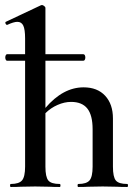

<svg xmlns="http://www.w3.org/2000/svg" viewBox="-20 -745 546 765"><path d="M487 0Q461 0 446 -1L389 -2L332 -1Q317 0 292 0Q289 0 289 -6Q289 -12 292 -12Q325 -12 337 -26.5Q349 -41 349 -81V-230Q349 -286 328 -312.5Q307 -339 263 -339Q237 -339 209.5 -327Q182 -315 161 -294V-81Q161 -40 172.5 -26Q184 -12 218 -12Q221 -12 221 -6Q221 0 218 0Q192 0 177 -1L120 -2L63 -1Q48 0 23 0Q20 0 20 -6Q20 -12 23 -12Q56 -12 68 -26.5Q80 -41 80 -81V-503H8Q5 -503 3 -507Q1 -511 1 -516Q1 -521 3 -525Q5 -529 8 -529H80V-592Q80 -627 73 -642.5Q66 -658 49 -658Q35 -658 9 -646H8Q4 -646 2 -651Q0 -656 3 -658L143 -724L147 -725Q151 -725 156 -721Q161 -717 161 -714V-529H312Q316 -529 318 -525Q320 -521 320 -516Q320 -511 318 -507Q316 -503 312 -503H161V-315Q231 -397 313 -397Q368 -397 399 -363.5Q430 -330 430 -273V-81Q430 -40 441.5 -26Q453 -12 487 -12Q490 -12 490 -6Q490 0 487 0Z"/></svg>

Font: Cormorant Garamond SemiBold
Style: Regular
Weight: 600
Designer: Christian Thalmann (Catharsis Fonts)
Version: Version 3.000